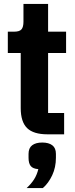

<svg xmlns="http://www.w3.org/2000/svg" viewBox="-20 -687 382 982"><path d="M223 0Q151 0 118.5 -32Q86 -64 86 -134V-416H20V-525H52Q80 -525 90 -537Q100 -549 100 -576V-667H226V-525H318V-416H226V-109H308V0ZM196 42Q229 42 247.5 56Q266 70 266 100V120Q266 169 247 209.5Q228 250 199 275H116Q140 253 154.5 230Q169 207 176 178Q148 176 137 162Q126 148 126 120V100Q126 70 144.5 56Q163 42 196 42Z"/></svg>

Font: IBM Plex Sans Cond
Style: Bold
Weight: 700
Width: 3
Designer: Mike Abbink, Paul van der Laan, Pieter van Rosmalen
Foundry: Bold Monday
Version: Version 1.3